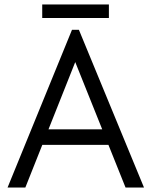

<svg xmlns="http://www.w3.org/2000/svg" viewBox="-20 -844 682 864"><path d="M14 0H94L339 -616H298L545 0H628L335 -710H304ZM150 -192H486V-262H150ZM470 -824H170V-763H470Z"/></svg>

Font: Tilda Sans VF
Style: Regular
Weight: 400
Designer: ParaType Ltd
Foundry: ParaType Ltd
Version: Version 1.010